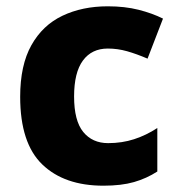

<svg xmlns="http://www.w3.org/2000/svg" viewBox="-20 -672 566 609"><path d="M308 -83Q184 -83 114 -150.5Q44 -218 44 -365Q44 -465 79.5 -528.5Q115 -592 178 -622Q241 -652 322 -652Q376 -652 419.5 -641Q463 -630 497 -613L448 -486Q413 -501 383 -509.5Q353 -518 322 -518Q271 -518 243 -480Q215 -442 215 -366Q215 -289 244 -253.5Q273 -218 323 -218Q367 -218 405.5 -230.5Q444 -243 479 -266V-128Q445 -106 405 -94.5Q365 -83 308 -83Z"/></svg>

Font: Noto Sans Telugu UI ExtraBold
Style: Regular
Weight: 800
Designer: Jelle Bosma - Monotype Design Team
Foundry: Monotype Imaging Inc.
Version: Version 2.005; ttfautohint (v1.8.4.7-5d5b)